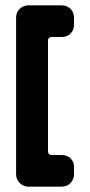

<svg xmlns="http://www.w3.org/2000/svg" viewBox="-20 -696 337 716"><path d="M256 -46Q256 -27 243 -13.5Q230 0 210 0H86Q67 0 53.5 -13.5Q40 -27 40 -46V-630Q40 -650 53.5 -663Q67 -676 86 -676H210Q230 -676 243 -663Q256 -650 256 -630V-603Q256 -584 243 -571Q230 -558 210 -558H173Q159 -558 159 -544V-132Q159 -118 173 -118H210Q230 -118 243 -105.5Q256 -93 256 -74Z"/></svg>

Font: Monomaniac One
Style: Regular
Weight: 400
Version: Version 1.000; ttfautohint (v1.8.3)